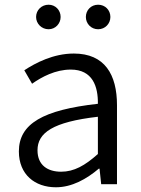

<svg xmlns="http://www.w3.org/2000/svg" viewBox="-20 -781 599 814"><path d="M217 13C285 13 347 -22 399 -66H402L409 0H476V-335C476 -465 424 -554 293 -554C206 -554 130 -514 83 -483L116 -426C157 -455 215 -486 280 -486C373 -486 396 -414 395 -341C163 -315 60 -257 60 -139C60 -41 128 13 217 13ZM239 -53C184 -53 139 -79 139 -144C139 -218 204 -264 395 -286V-128C340 -79 294 -53 239 -53ZM186 -657C215 -657 237 -681 237 -709C237 -738 215 -761 186 -761C156 -761 133 -738 133 -709C133 -681 156 -657 186 -657ZM396 -657C426 -657 448 -681 448 -709C448 -738 426 -761 396 -761C366 -761 344 -738 344 -709C344 -681 366 -657 396 -657Z"/></svg>

Font: Noto Sans CJK JP DemiLight
Style: Regular
Weight: 350
Designer: Ryoko NISHIZUKA (kana & ideographs); Paul D. Hunt (Latin, Greek & Cyrillic); Wenlong ZHANG (bopomofo); Sandoll Communica
Foundry: Adobe Systems Incorporated
Version: Version 1.004;PS 1.004;hotconv 1.0.82;makeotf.lib2.5.63406